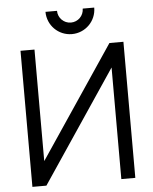

<svg xmlns="http://www.w3.org/2000/svg" viewBox="-60 -963 804 1012"><g transform="rotate(-5 342.0 -456.5)"><path d="M348 -784C419.5 -784 477 -841.5 477 -913H416C416 -875.5 386 -845 348 -845C310.5 -845 280 -875.5 280 -913H219C219 -841.5 276.5 -784 348 -784ZM144 0 540.5 -590.5V0H614.5V-720H540.5L144 -130V-720H70V0Z"/></g></svg>

Font: Manrope
Style: Regular
Weight: 400
Designer: Mikhail Sharanda
Foundry: Mikhail Sharanda
Version: Version 4.505